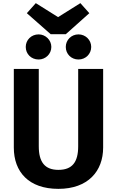

<svg xmlns="http://www.w3.org/2000/svg" viewBox="-20 -1186 746 1223"><path d="M492 -1166 350 -1077 208 -1166 151 -1102 303 -968H399L549 -1102ZM226 -967C179 -967 144 -931 144 -887C144 -842 179 -807 226 -807C270 -807 307 -842 307 -887C307 -931 270 -967 226 -967ZM480 -967C434 -967 399 -931 399 -887C399 -842 434 -807 480 -807C525 -807 561 -842 561 -887C561 -931 525 -967 480 -967ZM637 -747H478V-254C478 -153 440 -104 352 -104C266 -104 227 -153 227 -254V-747H68V-246C68 -91 163 17 352 17C541 17 637 -96 637 -246Z"/></svg>

Font: Glow Sans TC Normal
Style: Bold
Weight: 700
Designer: Ryoko NISHIZUKA (kana, bopomofo & ideographs); Paul D. Hunt (Latin, Greek & Cyrillic); Sandoll Communications, Soo-young
Version: Version 0.93